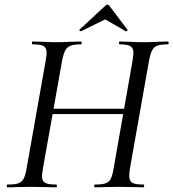

<svg xmlns="http://www.w3.org/2000/svg" viewBox="-20 -803 743 823"><path d="M12 -12Q43 -12 58 -17Q73 -22 81 -36.5Q89 -51 94 -81L176 -544Q180 -570 180 -576Q180 -598 167 -605.5Q154 -613 119 -613Q117 -613 117 -619Q117 -625 119 -625L162 -624Q198 -622 221 -622Q244 -622 284 -624L328 -625Q330 -625 330 -619Q330 -613 328 -613Q298 -613 282.5 -607Q267 -601 259.5 -586.5Q252 -572 246 -542L164 -81Q160 -55 160 -48Q160 -27 173 -19.5Q186 -12 221 -12Q224 -12 224 -6Q224 0 221 0Q193 0 177 -1L114 -2L54 -1Q39 0 12 0Q9 0 9 -6Q9 -12 12 -12ZM166 -337H548L546 -314H162ZM386 -12Q417 -12 432 -17Q447 -22 454.5 -36Q462 -50 467 -81L548 -542Q552 -570 552 -576Q552 -597 539 -605Q526 -613 493 -613Q490 -613 490 -619Q490 -625 493 -625L534 -624Q572 -622 596 -622Q618 -622 658 -624L700 -625Q703 -625 703 -619Q703 -613 700 -613Q670 -613 655 -607.5Q640 -602 632.5 -588Q625 -574 619 -544L537 -81Q534 -62 534 -50Q534 -27 547 -19.5Q560 -12 595 -12Q598 -12 598 -6Q598 0 595 0Q569 0 554 -1L492 -2L430 -1Q414 0 386 0Q384 0 384 -6Q384 -12 386 -12ZM326 -669Q323 -669 321 -671.5Q319 -674 321 -676L431 -778Q436 -783 440 -783Q446 -783 449 -778L526 -676L527 -674Q527 -672 524 -670Q521 -668 519 -669L431 -720L327 -669Z"/></svg>

Font: Cormorant Infant Medium
Style: Italic
Weight: 500
Italic angle: -10°
Designer: Christian Thalmann (Catharsis Fonts)
Foundry: Catharsis Fonts
Version: Version 4.000